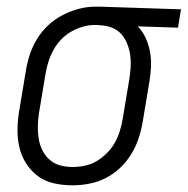

<svg xmlns="http://www.w3.org/2000/svg" viewBox="-20 -548 563 576"><path d="M198 8Q169 8 142 2Q115 -4 94 -19.5Q73 -35 58.5 -57.5Q44 -80 38 -106.5Q32 -133 32.5 -161Q33 -189 38 -218L58 -338Q62 -362 70 -386Q78 -410 92 -432.5Q106 -455 125.5 -473Q145 -491 168.5 -503Q192 -515 216.5 -521.5Q241 -528 266 -528H281L523 -520L514 -465L393 -469Q408 -454 417 -434Q426 -414 430 -392.5Q434 -371 433 -348Q432 -325 428 -302L408 -182Q404 -158 396 -133.5Q388 -109 374 -86Q360 -63 340.5 -44.5Q321 -26 297.5 -14Q274 -2 248 3Q222 8 198 8ZM198 -47Q216 -47 235 -51Q254 -55 270.5 -65Q287 -75 301 -89Q315 -103 324.5 -120Q334 -137 339.5 -155Q345 -173 348 -191L368 -311Q371 -330 372 -348Q373 -366 370.5 -383.5Q368 -401 361.5 -417Q355 -433 344 -445.5Q333 -458 317 -464.5Q301 -471 282 -472L272 -473H263Q245 -473 227 -467.5Q209 -462 192.5 -452.5Q176 -443 162.5 -428.5Q149 -414 140 -397.5Q131 -381 125.5 -363.5Q120 -346 117 -329L97 -209Q94 -189 93.5 -170Q93 -151 96 -132.5Q99 -114 107 -97.5Q115 -81 128.5 -69Q142 -57 160 -52Q178 -47 198 -47Z"/></svg>

Font: Iosevka Light
Style: Italic
Weight: 300
Italic angle: -9°
Monospace: yes
Designer: Belleve Invis
Foundry: Belleve Invis
Version: Version 32.5.0; ttfautohint (v1.8.4)